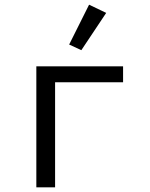

<svg xmlns="http://www.w3.org/2000/svg" viewBox="-20 -799 640 819"><path d="M135 -516H505V-448H215V0H135ZM327 -585 275 -609 360 -779 433 -744Z"/></svg>

Font: Lilex
Style: Regular
Weight: 400
Monospace: yes
Designer: Mike Abbink, Paul van der Laan, Pieter van Rosmalen, Mikhael Khrustik
Foundry: Mikhael Khrustik
Version: Version 2.510